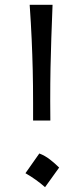

<svg xmlns="http://www.w3.org/2000/svg" viewBox="-20 -773 351 799"><path d="M117.7 -271.5V-344.7Q117.7 -418 116.2 -481.2Q114.7 -544.4 111.8 -609.6Q108.9 -674.8 103.5 -752.9H198.7Q195.8 -677.7 193.6 -615.5Q191.4 -553.2 190.2 -490.7Q189 -428.2 189 -353L189.5 -271.5ZM143.6 -134.3Q167 -125.5 188 -109.1Q209 -92.8 226.1 -75.7L167.5 5.9Q150.4 -9.3 129.6 -24.2Q108.9 -39.1 85.9 -52.2Z"/></svg>

Font: Pinar DS4-Regular
Style: Regular
Weight: 400
Designer: Amin Abedi
Version: Version 2.000